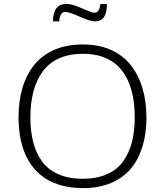

<svg xmlns="http://www.w3.org/2000/svg" viewBox="-20 -946 845 975"><path d="M249 -837.4H280.8Q283.7 -885.7 312.5 -885.7Q330.6 -885.7 383.3 -861.8Q437.5 -837.4 462.9 -837.4Q522.9 -837.4 522.9 -925.3H489.3Q485.4 -881.3 459.5 -881.3Q447.8 -881.3 422.9 -892.6Q398.4 -903.3 370.1 -914.6Q340.8 -925.8 317.9 -925.8Q249 -925.8 249 -837.4ZM664.1 -349.6Q664.1 -279.3 649.9 -223.6Q635.3 -168 605 -126Q574.2 -83.5 522.5 -61Q469.7 -38.1 399.4 -38.1Q329.6 -38.1 276.9 -61Q224.1 -84 193.8 -126Q162.6 -168 148.9 -223.6Q134.3 -278.3 134.3 -349.6Q134.3 -422.4 149.9 -481.9Q165 -539.6 197.3 -583.5Q228.5 -626.5 280.3 -649.9Q333 -672.9 400.9 -672.9Q456.5 -672.9 500 -657.7Q543.5 -642.6 574.7 -614.3Q605 -586.4 625.5 -545.9Q645 -505.9 654.8 -457Q664.1 -409.2 664.1 -349.6ZM74.2 -350.1Q74.2 -284.2 86.4 -230.5Q98.6 -175.8 124.5 -130.9Q150.4 -85.9 188.5 -55.7Q225.6 -24.9 280.8 -7.8Q335 9.3 400.9 9.3Q482.4 9.3 544.9 -17.1Q606.9 -43.5 646 -91.3Q684.1 -138.2 704.1 -204.1Q723.6 -267.6 723.6 -348.1Q723.6 -431.6 703.1 -500Q681.6 -568.8 642.6 -617.2Q603 -666 541.5 -693.4Q480.5 -720.2 401.4 -720.2Q320.3 -720.2 257.8 -693.8Q194.8 -666.5 155.3 -618.2Q115.2 -569.3 94.7 -502Q74.2 -433.6 74.2 -350.1Z"/></svg>

Font: My Font
Style: ExtraLight
Weight: 500
Designer: Vernon Adams
Foundry: newtypography
Version: Version 0.001